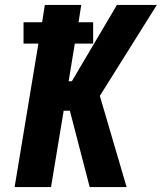

<svg xmlns="http://www.w3.org/2000/svg" viewBox="-20 -755 653 775"><path d="M39 0 135 -579H75V-665H150L161 -735H308L297 -665H356V-579H282L257 -427H270L452 -735H613L383 -368L491 0H342L262 -308H237L186 0Z"/></svg>

Font: Iosevka Curly Heavy Extended
Style: Italic
Weight: 900
Width: 7
Italic angle: -9°
Monospace: yes
Designer: Belleve Invis
Foundry: Belleve Invis
Version: Version 11.1.0; ttfautohint (v1.8.3)